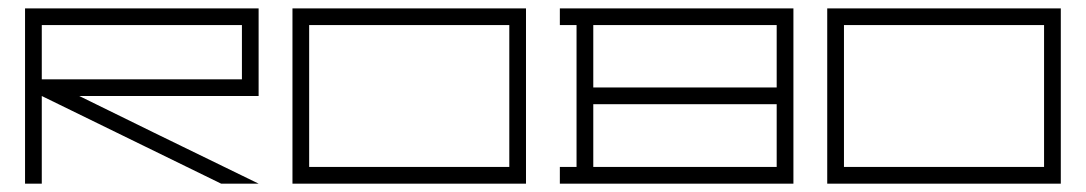

<svg xmlns="http://www.w3.org/2000/svg" viewBox="-20 -440 2602 460"><path d="M40 0Q40 -99.6 40 -207Q40 -315.4 40 -419.9Q80.1 -419.9 269.5 -419.9Q460 -419.9 599.6 -419.9Q599.6 -360.4 599.6 -311.5Q599.6 -262.7 599.6 -210Q490.2 -210 379.9 -210Q269.5 -210 169.9 -210Q312.5 -139.6 599.6 0Q577.1 0 509.8 0Q402.3 -52.7 80.1 -210Q80.1 -190.4 80.1 -115.2Q80.1 -40 80.1 0Q71.3 0 60.5 0Q49.8 0 40 0ZM80.1 -379.9Q80.1 -347.7 80.1 -250Q200.2 -250 559.6 -250Q559.6 -282.2 559.6 -379.9Q469.7 -379.9 320.3 -379.9Q169.9 -379.9 80.1 -379.9Z M1240.2 -419.9Q1240.2 -315.4 1240.2 0Q1100.6 0 680.7 0Q680.7 -105.5 680.7 -208Q680.7 -310.5 680.7 -419.9Q800.8 -419.9 894.5 -419.9Q940.4 -419.9 980.5 -419.9Q1100.6 -419.9 1240.2 -419.9ZM720.7 -379.9Q720.7 -290 720.7 -208Q720.7 -125 720.7 -40Q880.9 -40 1200.2 -40Q1200.2 -125 1200.2 -379.9Q1081.1 -379.9 985.4 -379.9Q890.6 -379.9 720.7 -379.9Z M1880.9 0Q1741.2 0 1321.3 0Q1321.3 0 1321.3 -19.5Q1321.3 -40 1321.3 -40Q1321.3 -40 1340.8 -40Q1361.3 -40 1361.3 -40Q1361.3 -231.4 1361.3 -305.7Q1361.3 -379.9 1361.3 -379.9Q1361.3 -379.9 1340.8 -379.9Q1321.3 -379.9 1321.3 -379.9Q1321.3 -379.9 1321.3 -400.4Q1321.3 -419.9 1321.3 -419.9Q1321.3 -419.9 1476.6 -419.9Q1630.9 -419.9 1880.9 -419.9Q1880.9 -290 1880.9 -174.8Q1880.9 -59.6 1880.9 0ZM1401.4 -379.9Q1401.4 -379.9 1401.4 -304.7Q1401.4 -230.5 1401.4 -230.5Q1547.9 -230.5 1840.8 -230.5Q1840.8 -230.5 1840.8 -290Q1840.8 -349.6 1840.8 -379.9Q1694.3 -379.9 1401.4 -379.9ZM1840.8 -40Q1840.8 -41 1840.8 -40Q1840.8 -40 1840.8 -40Q1840.8 -49.8 1840.8 -115.2Q1840.8 -179.7 1840.8 -190.4Q1701.2 -190.4 1550.8 -190.4Q1401.4 -190.4 1401.4 -190.4Q1401.4 -139.6 1401.4 -89.8Q1401.4 -40 1401.4 -40Q1547.9 -40 1840.8 -40Z M2521.5 -419.9Q2521.5 -315.4 2521.5 0Q2381.8 0 1961.9 0Q1961.9 -105.5 1961.9 -208Q1961.9 -310.5 1961.9 -419.9Q2082 -419.9 2175.8 -419.9Q2221.7 -419.9 2261.7 -419.9Q2381.8 -419.9 2521.5 -419.9ZM2002 -379.9Q2002 -290 2002 -208Q2002 -125 2002 -40Q2162.1 -40 2481.4 -40Q2481.4 -125 2481.4 -379.9Q2362.3 -379.9 2266.6 -379.9Q2171.9 -379.9 2002 -379.9Z"/></svg>

Font: Cataluna 
Style: Lite
Weight: 400
Version: Version 1.0